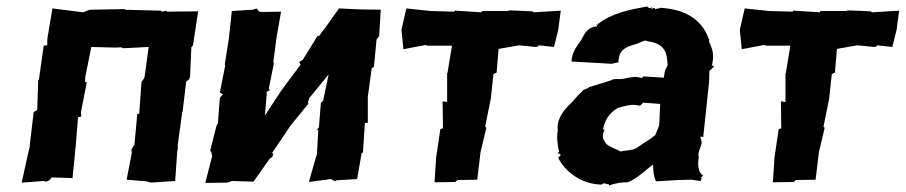

<svg xmlns="http://www.w3.org/2000/svg" viewBox="-20 -560 2797 593"><path d="M521 -1 527 -87V-91L529 -101V-113L542 -207L543 -215H544L555 -308L564 -315L567 -323L571 -414L576 -420L592 -525L496 -524L494 -527L480 -524L477 -528L476 -527L363 -530L369 -532L260 -530H257L237 -522L142 -534L127 -445L126 -437V-420L115 -419L102 -327L100 -314L98 -313L95 -220L84 -214L72 -112V-107L67 -87L47 4L115 -1L123 1L132 -3L140 -12L204 -10L214 -111L221 -198L231 -200L230 -214L248 -306L243 -307V-320L262 -415L336 -413L353 -414L361 -411L439 -415L427 -325L425 -318L417 -307L410 -209L404 -208L395 -111L394 -112L386 -98L387 -87L371 -5L432 0L446 4Z M1151 -448 1156 -530 1090 -531 1027 -534C1008 -508 989 -479 969 -454V-451L960 -448L915 -375L904 -369L908 -360L850 -282L798 -203L804 -271L803 -276L814 -282L810 -285L826 -365L824 -367L834 -443L848 -524L785 -523L780 -525L772 -534L761 -530L696 -526L687 -442L674 -360H676L659 -274L669 -269L659 -258L653 -179L649 -173L629 -94L633 -90L635 -77L614 5L683 4L697 -1L763 1L813 -70L821 -75L824 -86L820 -87L878 -173L936 -244L930 -239L935 -257L995 -330L978 -249L971 -242L965 -167L957 -157L963 -160L959 -84L955 -72L934 2L1002 -7L1015 0L1018 -3L1083 -7L1097 -88L1101 -89L1107 -180L1116 -181V-263V-261L1128 -349L1135 -354L1143 -438C1145 -441 1148 -445 1151 -448Z M1644 -420 1691 -415 1704 -467 1712 -527 1628 -522 1625 -525 1554 -528 1548 -526H1469L1467 -522L1388 -527L1387 -528L1382 -524L1310 -526L1235 -534L1220 -468L1221 -457L1226 -408L1294 -421L1300 -419H1376L1362 -334L1361 -335V-245L1347 -247L1348 -164L1340 -161L1328 -80L1327 -74L1322 3L1389 2L1385 3L1393 -4L1454 -5L1464 -89L1482 -165L1477 -171L1478 -167L1496 -256L1504 -331L1515 -337L1514 -340L1520 -409L1583 -420L1635 -415C1639 -415 1642 -416 1644 -420Z M2147 -124 2145 -128 2143 -138 2152 -137 2170 -307 2171 -341 2185 -354C2182 -359 2181 -360 2178 -354C2187 -391 2181 -407 2170 -432C2169 -436 2171 -438 2171 -438C2169 -440 2163 -443 2169 -440C2147 -501 2095 -532 2018 -536C2015 -532 2007 -535 2005 -531C2000 -539 1998 -534 1994 -532C1998 -537 1987 -542 1994 -533C1990 -536 1982 -534 1979 -540C1923 -530 1871 -520 1827 -486C1828 -486 1823 -492 1828 -482C1816 -490 1822 -487 1825 -479C1795 -476 1787 -459 1776 -438C1766 -422 1746 -401 1745 -370C1787 -368 1827 -365 1869 -363L1891 -368C1886 -378 1895 -374 1891 -378C1893 -402 1908 -414 1941 -423C1955 -426 1972 -439 1978 -433C2030 -426 2041 -403 2042 -356C2041 -359 2040 -353 2034 -343L2030 -320L1968 -324C1965 -325 1967 -316 1954 -321C1944 -324 1935 -322 1921 -320C1889 -311 1881 -321 1865 -311C1843 -304 1823 -298 1799 -291C1796 -285 1780 -285 1777 -277C1763 -265 1750 -246 1735 -233C1714 -212 1698 -183 1703 -158C1699 -142 1701 -112 1707 -92C1707 -92 1701 -84 1701 -88C1711 -85 1701 -84 1710 -85C1713 -77 1709 -79 1704 -73C1723 -32 1776 11 1841 10C1834 8 1850 5 1850 7C1849 4 1851 12 1861 7C1857 3 1858 5 1861 13C1885 4 1904 3 1919 3C1947 -8 1973 -34 1997 -52C1998 -25 1999 -17 2006 0L2075 -4L2115 -5L2144 -1L2148 -10C2141 -6 2146 -13 2152 -18C2137 -25 2134 -49 2138 -74C2133 -93 2149 -108 2147 -124ZM1848 -161 1842 -159C1848 -185 1857 -209 1889 -227C1909 -232 1930 -240 1953 -234C1958 -233 1960 -236 1966 -243L2019 -239L2016 -173L2004 -143C1988 -129 1976 -124 1952 -107C1941 -98 1928 -96 1905 -94C1903 -93 1900 -93 1897 -92C1877 -103 1870 -102 1853 -115C1847 -125 1834 -134 1848 -161Z M2689 -420 2736 -415 2749 -467 2757 -527 2673 -522 2670 -525 2599 -528 2593 -526H2514L2512 -522L2433 -527L2432 -528L2427 -524L2355 -526L2280 -534L2265 -468L2266 -457L2271 -408L2339 -421L2345 -419H2421L2407 -334L2406 -335V-245L2392 -247L2393 -164L2385 -161L2373 -80L2372 -74L2367 3L2434 2L2430 3L2438 -4L2499 -5L2509 -89L2527 -165L2522 -171L2523 -167L2541 -256L2549 -331L2560 -337L2559 -340L2565 -409L2628 -420L2680 -415C2684 -415 2687 -416 2689 -420Z"/></svg>

Font: Asimov Print
Style: DIt
Weight: 250
Width: 0
Designer: Google
Version: Version 2.000980: 2014